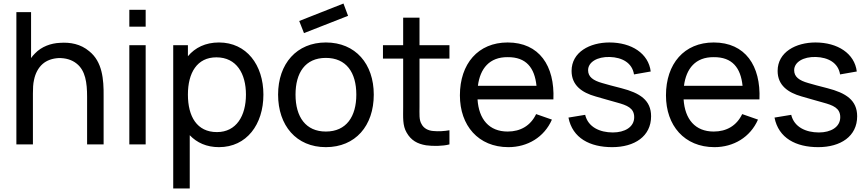

<svg xmlns="http://www.w3.org/2000/svg" viewBox="-20 -819 4924 1089"><path d="M486.5 -528.1C437.5 -569.8 378.1 -580.2 319.8 -576C269.8 -574 215.6 -555.2 178.1 -515.6C169.8 -507.3 162.5 -499 156.2 -489.6V-750H72.9V0H166.7V-288.5C166.7 -316.7 167.7 -343.8 172.9 -365.6C180.2 -402.1 196.9 -434.4 221.9 -456.3C245.8 -477.1 277.1 -487.5 311.5 -489.6C352.1 -490.6 387.5 -480.2 414.6 -458.3C464.6 -418.8 474 -350 474 -269.8V0H567.7V-272.9C568.8 -369.8 560.4 -468.8 486.5 -528.1Z M713.5 -763.5V-667.7H806.2V-763.5ZM713.5 -562.5H806.2V0H713.5Z M1221.9 -578.1C1145.8 -578.1 1086.5 -549 1045.8 -500V-562.5H962.5V250H1056.2V-52.1C1096.9 -9.4 1152.1 15.6 1221.9 15.6C1379.2 15.6 1474 -113.5 1474 -282.3C1474 -451 1378.1 -578.1 1221.9 -578.1ZM1210.4 -69.8C1096.9 -69.8 1045.8 -158.3 1045.8 -282.3C1045.8 -406.3 1097.9 -493.8 1207.3 -493.8C1321.9 -493.8 1375 -401 1375 -282.3C1375 -162.5 1320.8 -69.8 1210.4 -69.8Z M1704.2 -631.2 1677.1 -700 1928.1 -799 1954.2 -729.2ZM1828.1 15.6C1995.8 15.6 2100 -105.2 2100 -282.3C2100 -456.3 1996.9 -578.1 1828.1 -578.1C1663.5 -578.1 1557.3 -458.3 1557.3 -282.3C1557.3 -107.3 1660.4 15.6 1828.1 15.6ZM2001 -282.3C2001 -158.3 1944.8 -72.9 1828.1 -72.9C1714.6 -72.9 1656.2 -155.2 1656.2 -282.3C1656.2 -405.2 1710.4 -490.6 1828.1 -490.6C1943.8 -490.6 2001 -408.3 2001 -282.3Z M2359.4 -486.5H2529.2V-562.5H2359.4V-718.8H2266.7V-562.5H2152.1V-486.5H2266.7V-212.5C2266.7 -154.2 2262.5 -107.3 2286.5 -66.7C2311.5 -22.9 2346.9 -3.1 2396.9 5.2C2434.4 10.4 2490.6 10.4 2529.2 0V-80.2C2500 -75 2465.6 -72.9 2436.5 -76C2409.4 -78.1 2383.3 -90.6 2370.8 -115.6C2356.3 -139.6 2359.4 -170.8 2359.4 -216.7Z M2688.5 -255.2H3118.8C3127.1 -445.8 3038.5 -578.1 2859.4 -578.1C2691.7 -578.1 2588.5 -457.3 2588.5 -278.1C2588.5 -107.3 2692.7 15.6 2863.5 15.6C2971.9 15.6 3066.7 -40.6 3110.4 -140.6L3020.8 -171.9C2989.6 -106.3 2932.3 -72.9 2859.4 -72.9C2754.2 -72.9 2695.8 -142.7 2688.5 -255.2ZM2859.4 -494.8C2964.6 -495.8 3012.5 -434.4 3022.9 -332.3H2690.6C2703.1 -430.2 2756.2 -495.8 2859.4 -494.8Z M3670.8 -413.5C3658.3 -515.6 3562.5 -578.1 3436.5 -578.1C3326 -578.1 3221.9 -524 3221.9 -416.7C3221.9 -335.4 3280.2 -293.8 3358.3 -271.9C3400 -259.4 3439.6 -249 3479.2 -237.5C3536.5 -221.9 3577.1 -206.3 3577.1 -154.2C3577.1 -97.9 3522.9 -67.7 3456.2 -67.7C3382.3 -67.7 3315.6 -97.9 3299 -167.7L3204.2 -152.1C3227.1 -35.4 3326 15.6 3452.1 15.6C3579.2 15.6 3672.9 -45.8 3672.9 -159.4C3672.9 -251 3609.4 -291.7 3504.2 -318.8C3456.2 -331.2 3422.9 -339.6 3395.8 -347.9C3343.8 -362.5 3315.6 -383.3 3315.6 -420.8C3315.6 -466.7 3367.7 -497.9 3438.5 -495.8C3507.3 -493.8 3565.6 -463.5 3576 -396.9Z M3857.3 -255.2H4287.5C4295.8 -445.8 4207.3 -578.1 4028.1 -578.1C3860.4 -578.1 3757.3 -457.3 3757.3 -278.1C3757.3 -107.3 3861.5 15.6 4032.3 15.6C4140.6 15.6 4235.4 -40.6 4279.2 -140.6L4189.6 -171.9C4158.3 -106.3 4101 -72.9 4028.1 -72.9C3922.9 -72.9 3864.6 -142.7 3857.3 -255.2ZM4028.1 -494.8C4133.3 -495.8 4181.3 -434.4 4191.7 -332.3H3859.4C3871.9 -430.2 3925 -495.8 4028.1 -494.8Z M4839.6 -413.5C4827.1 -515.6 4731.2 -578.1 4605.2 -578.1C4494.8 -578.1 4390.6 -524 4390.6 -416.7C4390.6 -335.4 4449 -293.8 4527.1 -271.9C4568.8 -259.4 4608.3 -249 4647.9 -237.5C4705.2 -221.9 4745.8 -206.3 4745.8 -154.2C4745.8 -97.9 4691.7 -67.7 4625 -67.7C4551 -67.7 4484.4 -97.9 4467.7 -167.7L4372.9 -152.1C4395.8 -35.4 4494.8 15.6 4620.8 15.6C4747.9 15.6 4841.7 -45.8 4841.7 -159.4C4841.7 -251 4778.1 -291.7 4672.9 -318.8C4625 -331.2 4591.7 -339.6 4564.6 -347.9C4512.5 -362.5 4484.4 -383.3 4484.4 -420.8C4484.4 -466.7 4536.5 -497.9 4607.3 -495.8C4676 -493.8 4734.4 -463.5 4744.8 -396.9Z"/></svg>

Font: Manrope3 Medium
Style: Regular
Weight: 500
Width: 4
Designer: Mikhail Sharanda
Foundry: Mikhail Sharanda
Version: Version 3.000;PS 003.000;hotconv 1.0.88;makeotf.lib2.5.64775